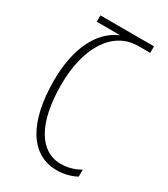

<svg xmlns="http://www.w3.org/2000/svg" viewBox="-180 -797 779 891"><g transform="rotate(30 209.0 -352.0)"><path d="M272 10C312 10 350 -1 376 -16V-53C354 -40 318 -25 274 -25C161 -25 92 -139 92 -346C92 -537 172 -679 313 -679H376V-714H89V-680H211V-678C112 -636 53 -515 53 -345C53 -125 130 10 272 10Z"/></g></svg>

Font: Noto Sans Georgian ExtraCondensed ExtraLight
Style: Regular
Weight: 200
Width: 2
Designer: Monotype Design Team, Akaki Razmadze
Foundry: Google LLC
Version: Version 2.005